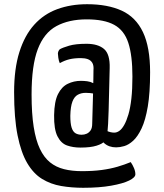

<svg xmlns="http://www.w3.org/2000/svg" viewBox="-20 -702 778 912"><path d="M375 190Q320 190 270.5 181.5Q221 173 180 148Q139 123 109.5 73Q80 23 63.5 -59Q47 -141 47 -264Q47 -375 72 -454.5Q97 -534 142.5 -584.5Q188 -635 252 -658.5Q316 -682 394 -682Q491 -682 558 -651.5Q625 -621 659 -549.5Q693 -478 693 -359Q693 -261 682 -196Q671 -131 652.5 -92Q634 -53 612.5 -33.5Q591 -14 570 -8Q549 -2 532 -2Q497 -2 475 -22Q453 -42 445 -63L457 -101Q470 -88 488 -80Q506 -72 523 -72Q535 -72 547 -80.5Q559 -89 570 -108.5Q581 -128 590 -158.5Q599 -189 604 -233.5Q609 -278 609 -338Q609 -439 589.5 -498.5Q570 -558 522.5 -584Q475 -610 392 -610Q307 -610 248 -578Q189 -546 159.5 -468.5Q130 -391 130 -253Q130 -163 140 -99.5Q150 -36 169.5 5Q189 46 217.5 69Q246 92 284 101.5Q322 111 369 111Q421 111 462.5 105.5Q504 100 538 90Q572 80 601 68Q610 81 616.5 96.5Q623 112 623 126Q623 141 593.5 155.5Q564 170 508 180Q452 190 375 190ZM368 -62Q381 -62 392 -67Q403 -72 410.5 -83Q418 -94 418 -115L422 -258Q417 -259 407.5 -260Q398 -261 387 -261Q366 -261 349.5 -252Q333 -243 324 -219.5Q315 -196 314 -152Q314 -116 320 -96.5Q326 -77 338 -69.5Q350 -62 368 -62ZM362 -1Q327 -1 298.5 -11Q270 -21 253 -54.5Q236 -88 237 -155Q238 -220 255.5 -255Q273 -290 302 -304Q331 -318 364 -318Q379 -318 394.5 -316Q410 -314 423 -307Q423 -307 423.5 -327.5Q424 -348 424 -368Q426 -391 418.5 -403.5Q411 -416 397 -421Q383 -426 364 -426Q333 -426 310 -420.5Q287 -415 264 -402Q259 -413 257 -427.5Q255 -442 255 -448Q256 -460 264 -468Q278 -476 308.5 -485Q339 -494 391 -494Q445 -494 474 -469.5Q503 -445 501 -378L496 -177Q495 -141 493.5 -114Q492 -87 490 -68Q489 -53 483.5 -42.5Q478 -32 475 -30Q467 -19 438.5 -10Q410 -1 362 -1Z"/></svg>

Font: Yanone Kaffeesatz ExtraLight
Style: Regular
Weight: 400
Version: Version 2.003